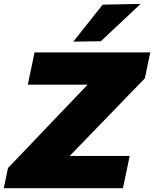

<svg xmlns="http://www.w3.org/2000/svg" viewBox="-38 -988 809 1008"><path d="M-18 0 4 -106Q32 -135 67.8 -172.5Q103.5 -210 139.8 -248Q176 -286 206 -317.5L422 -543.5H108L143.5 -713H751L722.5 -576.5Q677 -529.5 633.2 -484.8Q589.5 -440 546 -394.5L328 -169.5H643L607.5 0ZM347 -769.5Q386 -819 424.2 -867Q462.5 -915 501 -963.5L700 -967.5Q646 -916.5 593.5 -867.2Q541 -818 491.5 -771.5Z"/></svg>

Font: Commissioner ExtraBold
Style: Italic
Weight: 800
Italic angle: -12°
Designer: Kostas Bartsokas
Foundry: Kostas Bartsokas
Version: Version 1.000; ttfautohint (v1.8.3)